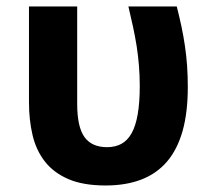

<svg xmlns="http://www.w3.org/2000/svg" viewBox="-20 -566 660 595"><path d="M307.1 8.8Q237.8 8.8 191.9 -11Q146 -30.8 118.9 -65.7Q91.8 -100.6 80.8 -147.7Q69.8 -194.8 69.8 -249V-545.9H219.2V-244.1Q219.2 -172.9 241.7 -141.4Q264.2 -109.9 312 -109.9Q336.9 -109.9 356 -120.1Q375 -130.4 387.7 -152.8Q400.4 -175.3 406.7 -211.7Q413.1 -248 413.1 -299.8Q413.1 -332 410.6 -362.3Q408.2 -392.6 403.6 -422.4Q398.9 -452.1 392.3 -482.7Q385.7 -513.2 377.9 -545.9H527.8Q536.1 -513.2 542.5 -483.2Q548.8 -453.1 553.2 -423.1Q557.6 -393.1 559.8 -362.1Q562 -331.1 562 -295.9Q562 -217.3 545.7 -159.7Q529.3 -102.1 497.1 -64.7Q464.8 -27.3 417.2 -9.3Q369.6 8.8 307.1 8.8Z"/></svg>

Font: Droid Sans
Style: Bold
Weight: 700
Foundry: Ascender Corporation
Version: Version 1.00 build 112